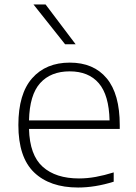

<svg xmlns="http://www.w3.org/2000/svg" viewBox="-20 -828 606 857"><path d="M328.5 9Q202.5 9 132.2 -58.5Q62 -126 62 -270Q62 -409 123.5 -478.8Q185 -548.5 291.5 -548.5Q398 -548.5 456.2 -478.5Q514.5 -408.5 514.5 -269.5V-252.5H109.5Q112.5 -135.5 170.8 -83.5Q229 -31.5 332.5 -31.5Q369.5 -31.5 407.8 -38.5Q446 -45.5 487.5 -58.5V-17Q404.5 9 328.5 9ZM291 -509.5Q206.5 -509.5 159.2 -457Q112 -404.5 109.5 -290.5H469Q466.5 -403.5 421 -456.5Q375.5 -509.5 291 -509.5ZM270.5 -630.5 129.5 -808H183.5L317.5 -630.5Z"/></svg>

Font: Encode Sans Expanded ExtraLight
Style: Regular
Weight: 200
Width: 7
Designer: Multiple Designers
Foundry: Impallari Type
Version: Version 3.000; ttfautohint (v1.8.3) -l 8 -r 50 -G 200 -x 14 